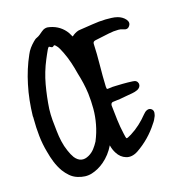

<svg xmlns="http://www.w3.org/2000/svg" viewBox="-118 -900 938 1017"><g transform="rotate(-15 351.0 -392.0)"><path d="M630 -239Q643 -245 654 -238Q665 -231 665 -217Q665 -213 664 -208.5Q663 -204 662 -199Q654 -177 642 -161Q596 -89 524 -40Q490 -18 459.5 -27Q429 -36 411 -65Q398 -85 392 -110Q369 -62 330 -29Q298 -2 261.5 9.5Q225 21 182 7Q160 0 142.5 -15Q125 -30 111 -49Q93 -75 81.5 -103.5Q70 -132 62 -163Q49 -208 44 -255Q39 -302 39 -349Q39 -354 39 -357.5Q39 -361 38 -365Q39 -408 43.5 -450.5Q48 -493 57 -535Q65 -574 77 -612Q89 -650 105 -686Q112 -703 122.5 -717.5Q133 -732 146 -745Q151 -750 155.5 -754Q160 -758 167 -761Q176 -765 184 -771.5Q192 -778 200 -785Q221 -804 248 -797Q305 -786 338 -740Q341 -735 344.5 -729Q348 -723 351 -718Q354 -719 360 -725Q368 -731 378 -736Q388 -741 398 -742Q434 -747 470 -753Q506 -759 543 -760Q559 -760 575.5 -759.5Q592 -759 608 -755Q634 -748 650 -730Q666 -711 654 -694Q643 -676 620 -685Q607 -690 594 -689.5Q581 -689 567 -688Q540 -684 514 -678Q488 -672 462 -667Q449 -664 449 -652Q452 -594 451 -534.5Q450 -475 452 -416Q453 -404 455 -402.5Q457 -401 468 -403Q486 -406 505 -406Q524 -406 542 -407Q556 -407 570 -407Q584 -407 597 -406Q621 -406 626 -385Q628 -366 608 -355Q593 -348 577.5 -345.5Q562 -343 546 -340Q527 -336 507.5 -333Q488 -330 468 -328Q456 -326 456 -311Q460 -271 465 -230.5Q470 -190 479 -151Q484 -126 487.5 -123.5Q491 -121 515 -136Q542 -153 565.5 -174.5Q589 -196 609 -221Q619 -234 630 -239ZM350 -236Q358 -278 358 -319.5Q358 -361 353 -404Q349 -435 342 -464.5Q335 -494 326 -523Q318 -555 308 -585Q298 -615 284 -644Q277 -658 270 -671Q263 -684 252 -694Q246 -700 242 -697Q235 -689 228.5 -692Q222 -695 216 -698Q212 -696 210 -692Q208 -688 206 -685Q200 -672 195 -660.5Q190 -649 185 -637Q159 -575 147.5 -510Q136 -445 132 -379Q131 -348 133.5 -318Q136 -288 140 -256Q143 -227 149.5 -198Q156 -169 168 -142Q178 -118 191 -100Q224 -59 269 -85Q288 -96 301 -113Q314 -130 324 -149Q333 -171 339.5 -192.5Q346 -214 350 -236Z"/></g></svg>

Font: Delicious Handrawn
Style: Regular
Weight: 400
Designer: Agung Rohmat
Foundry: Agung Rohmat
Version: Version 1.002; ttfautohint (v1.8.4.7-5d5b);gftools[0.9.27]